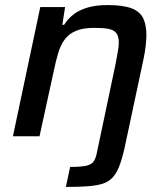

<svg xmlns="http://www.w3.org/2000/svg" viewBox="-20 -538 653 758"><path d="M240 200 257 121Q302 121 322 116Q342 111 350 99Q358 87 362 67L436 -284Q441 -311 445 -333Q449 -355 449 -369Q449 -395 439 -407.5Q429 -420 408.5 -424Q388 -428 353 -428Q308 -428 280.5 -416.5Q253 -405 236.5 -383.5Q220 -362 210.5 -331Q201 -300 193 -261L136 0H31L139 -510H237L226 -440H233Q249 -465 271.5 -482Q294 -499 327 -508.5Q360 -518 404 -518Q465 -518 498.5 -505.5Q532 -493 545 -466.5Q558 -440 558 -399Q558 -381 555 -355.5Q552 -330 546 -302L472 45Q462 90 450.5 119Q439 148 423 164.5Q407 181 383 188Q359 195 324.5 197.5Q290 200 240 200Z"/></svg>

Font: Saira Thin Medium
Style: Italic
Weight: 500
Italic angle: -12°
Version: Version 1.101